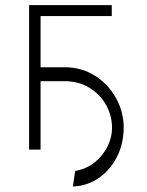

<svg xmlns="http://www.w3.org/2000/svg" viewBox="-20 -565 554 725"><path d="M402 -545.5V-504.3H133.2V-311.1H223Q288.4 -311.1 338.8 -278.9Q389.2 -246.8 418.1 -194.6Q447.1 -142.4 447.1 -82Q446.4 -19.9 420.5 29.7Q394.5 79.2 351.2 108.3Q307.9 137.4 255.3 139.2L263.8 80.6Q306.1 73.2 337.4 48.1Q368.6 23.1 385.8 -11.5Q403.1 -46.2 403.1 -82Q402.7 -130.3 379.6 -170.3Q356.5 -210.2 316.2 -234.4Q275.9 -258.5 223 -258.5H133.2V0H89.8V-545.5Z"/></svg>

Font: Inter Extra Light BETA
Style: Regular
Weight: 200
Designer: Rasmus Andersson
Foundry: rsms
Version: Version 3.011;git-f93a4a705